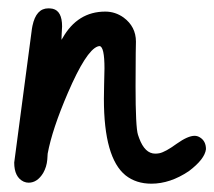

<svg xmlns="http://www.w3.org/2000/svg" viewBox="-20 -442 516 462"><path d="M14.2 -50.8Q14.2 -50.8 55.7 -364.3Q56.6 -372.6 58.1 -379.9Q66.9 -421.9 96.2 -421.9Q101.6 -421.9 106.9 -420.9Q129.4 -415.5 129.4 -378.4Q129.4 -373 128.4 -359.9Q127.9 -351.1 127.9 -346.2Q128.9 -348.1 130.4 -350.1Q166.5 -414.1 233.4 -414.1Q257.3 -414.1 277.3 -399.9Q307.1 -377.9 307.1 -341.8Q307.1 -335.9 306.6 -314Q306.2 -264.2 306.2 -234.9Q306.2 -135.3 312 -117.7Q313.5 -113.8 314.9 -109.4Q328.6 -72.3 353.5 -72.3Q357.9 -72.3 363.3 -73.2Q377.9 -76.2 405.3 -96.2Q432.1 -115.2 448.2 -115.2Q454.6 -115.2 460.4 -111.8Q475.6 -103 475.6 -83Q472.7 -59.1 434.6 -30.3Q389.6 0 344.2 0Q307.6 0 282.2 -20Q230 -62 230 -204.1Q230 -214.4 230.5 -237.3Q231.4 -261.2 231.4 -277.3Q231.4 -329.6 219.7 -331.1Q217.8 -331.1 214.8 -330.1Q187 -319.8 143.6 -219.2Q105.5 -130.9 94.7 -72.3L93.8 -58.1Q92.3 -40.5 84 -25.9Q69.8 -2.4 48.8 -2.4Q43 -2.4 37.1 -4.9Q14.2 -15.6 14.2 -50.8Z"/></svg>

Font: Vibur
Style: Medium
Weight: 400
Version: Version 1.004